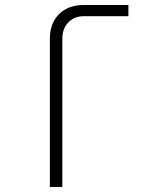

<svg xmlns="http://www.w3.org/2000/svg" viewBox="-20 -750 640 770"><path d="M180 0V-595Q180 -657 217 -693.5Q254 -730 316 -730H495V-685H315Q278 -685 254 -660Q230 -635 230 -595V0Z"/></svg>

Font: NKDuy Mono Thin
Style: Regular
Weight: 100
Monospace: yes
Designer: NKDuy
Foundry: NKDuy
Version: Version 2.251; ttfautohint (v1.8.4.7-5d5b)